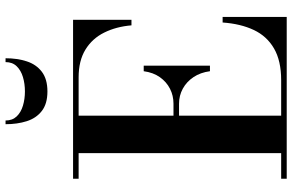

<svg xmlns="http://www.w3.org/2000/svg" viewBox="-196 -830 1027 674"><g transform="rotate(-90 317.0 -493.5)"><path d="M26 0V-19.5H116V-730.5H26V-750H584V-545H564.5Q560 -598.5 539.2 -640.5Q518.5 -682.5 479.5 -706.5Q440.5 -730.5 382 -730.5H247.5V-19.5H372Q440 -19.5 483.2 -44.5Q526.5 -69.5 548.2 -115.5Q570 -161.5 574.5 -225H594V0ZM403.5 -269.5Q399 -303 382.8 -327.2Q366.5 -351.5 342.2 -364.8Q318 -378 289.5 -378H222.5V-397.5H289.5Q318 -397.5 342 -409.8Q366 -422 382.5 -445.2Q399 -468.5 403.5 -502H423V-269.5ZM332.5 -840Q289 -840 263.8 -859.8Q238.5 -879.5 228 -912.8Q217.5 -946 217.5 -987H230.5Q230.5 -963 244.8 -948Q259 -933 282.5 -926Q306 -919 332.5 -919Q359.5 -919 383 -926Q406.5 -933 421 -948Q435.5 -963 435.5 -987H449Q449 -946 438.2 -912.8Q427.5 -879.5 401.8 -859.8Q376 -840 332.5 -840Z"/></g></svg>

Font: Bodoni Moda 11pt SemiBold
Style: Regular
Weight: 600
Designer: Owen Earl
Foundry: indestructible type
Version: Version 2.004